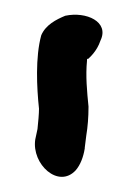

<svg xmlns="http://www.w3.org/2000/svg" viewBox="-20 -129 175 256"><path d="M96 -51 97 -50C99 -52 109 -60 114 -75C126 -100 95 -114 67 -108C55 -103 41 -96 35 -82C27 -53 29 -12 32 16C32 22 31 34 30 43L27 57C22 90 58 123 81 98C87 91 91 81 93 69V68L95 52C97 40 98 27 98 14V13C96 -7 94 -28 96 -48Z"/></svg>

Font: Stray Cat
Style: ExBdExt
Weight: 800
Version: Version 1.0